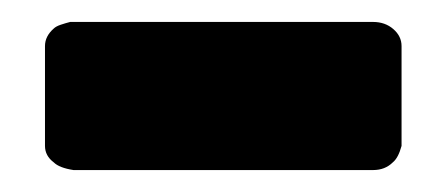

<svg xmlns="http://www.w3.org/2000/svg" viewBox="-20 -475 404 175"><path d="M47 -455H320Q331 -455 338.5 -448.5Q346 -442 346 -433V-342Q343 -331 338 -327Q331 -320 320 -320H47Q34 -322 29 -327Q21 -333 21 -342V-433Q21 -442 29 -449Q31 -451 35.5 -452.5Q40 -454 44 -455Z"/></svg>

Font: Grith.
Style: Regular
Weight: 400
Designer: Yosi Nasution
Version: Version 1.000;hotconv 1.0.109;makeotfexe 2.5.65596